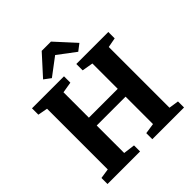

<svg xmlns="http://www.w3.org/2000/svg" viewBox="-253 -1156 1334 1334"><g transform="rotate(-45 414.0 -489.0)"><path d="M111 -70.5V-667L39 -680.5V-743H353.5V-680.5L272.5 -667V-417.5H556V-666.5L474.5 -680.5V-743H789V-680.5L717.5 -667V-70.5L790 -59.5V0H478.5V-59.5L556 -71V-340.5H272.5V-70.5L358 -59.5V0H38V-59.5ZM285 -793.5 235.5 -830.5 369 -977.5H460L593.5 -831.5L544 -793.5L414.5 -891Z"/></g></svg>

Font: Merriweather 28pt ExtraBold
Style: Regular
Weight: 800
Version: Version 2.100